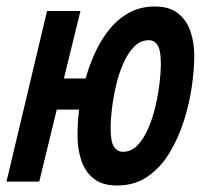

<svg xmlns="http://www.w3.org/2000/svg" viewBox="-47 -560 627 592"><path d="M314 12Q268 12 241.5 -9.5Q215 -31 203.5 -66Q192 -101 192 -141Q192 -159 193 -179.5Q194 -200 197 -222H128L74 0H-27L98 -526H201L150 -318H217Q229 -361 247.5 -400.5Q266 -440 292 -471.5Q318 -503 352.5 -521.5Q387 -540 430 -540Q476 -540 502.5 -518.5Q529 -497 540.5 -462.5Q552 -428 552 -388Q552 -346 544.5 -293.5Q537 -241 520 -187.5Q503 -134 475.5 -88.5Q448 -43 408 -15.5Q368 12 314 12ZM332 -92Q358 -92 377 -112Q396 -132 410 -164Q424 -196 432.5 -233Q441 -270 445 -304Q449 -338 449 -362Q449 -405 439 -420.5Q429 -436 412 -436Q386 -436 366.5 -416Q347 -396 333 -364Q319 -332 310.5 -295Q302 -258 298 -224Q294 -190 294 -166Q294 -123 304.5 -107.5Q315 -92 332 -92Z"/></svg>

Font: Ubuntu Sans Mono
Style: Bold Italic
Weight: 700
Italic angle: -13.5°
Monospace: yes
Designer: Dalton Maag Ltd
Foundry: Dalton Maag Ltd
Version: Version 1.006